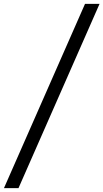

<svg xmlns="http://www.w3.org/2000/svg" viewBox="-78 -800 536 997"><path d="M18 177H-57.5L363.5 -780H439Z"/></svg>

Font: Merriweather Text
Style: Italic
Weight: 400
Italic angle: -7.8°
Designer: Eben Sorkin
Foundry: Eben Sorkin
Version: Version 2.100